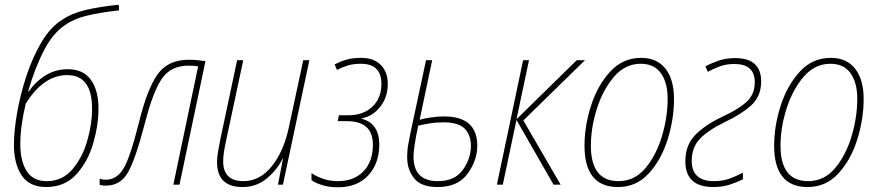

<svg xmlns="http://www.w3.org/2000/svg" viewBox="-20 -782 3718 813"><path d="M175 10Q254 10 303 -43.5Q352 -97 374.5 -174.5Q397 -252 397 -322Q397 -400 364.5 -444.5Q332 -489 267 -489Q216 -489 174 -463.5Q132 -438 102 -395H99Q129 -498 167.5 -571Q206 -644 256 -676Q292 -702 347 -715.5Q402 -729 484 -738L483 -762Q403 -754 343.5 -740Q284 -726 243 -698Q194 -668 156 -604Q118 -540 92 -461Q66 -382 52.5 -304.5Q39 -227 39 -170Q39 -88 72 -39Q105 10 175 10ZM178 -15Q120 -15 93 -57.5Q66 -100 66 -171Q66 -214 72.5 -258Q79 -302 89 -343Q164 -464 265 -464Q370 -464 370 -321Q370 -257 349.5 -186Q329 -115 286.5 -65Q244 -15 178 -15Z M429 4Q489 4 521 -50.5Q553 -105 594 -262Q629 -398 667 -451Q705 -504 778 -504Q804 -504 819 -501L714 0H740L850 -523Q836 -525 818 -527Q800 -529 780 -529Q691 -529 647 -467Q603 -405 568 -262Q531 -114 502.5 -67.5Q474 -21 428 -21Q414 -21 402 -25V1Q411 4 429 4Z M1007 10Q1067 10 1111 -27.5Q1155 -65 1176 -109H1178L1157 0H1178L1290 -527H1264L1204 -247Q1183 -144 1132 -79.5Q1081 -15 1011 -15Q925 -15 925 -99Q925 -118 928.5 -140Q932 -162 937 -185L1010 -527H984L913 -192Q908 -168 903.5 -141.5Q899 -115 899 -96Q899 10 1007 10Z M1411 11Q1493 11 1539.5 -39.5Q1586 -90 1586 -170Q1586 -259 1512 -279V-281Q1559 -290 1590.5 -330.5Q1622 -371 1622 -427Q1622 -477 1592.5 -507Q1563 -537 1509 -537Q1474 -537 1447.5 -529.5Q1421 -522 1397 -509L1407 -486Q1430 -498 1453.5 -505Q1477 -512 1508 -512Q1595 -512 1595 -427Q1595 -366 1556.5 -330Q1518 -294 1456 -294H1415L1410 -269H1449Q1559 -269 1559 -169Q1559 -98 1519 -56.5Q1479 -15 1411 -15Q1378 -15 1349.5 -24.5Q1321 -34 1299 -49V-19Q1316 -7 1344.5 2Q1373 11 1411 11Z M1833 10Q1919 10 1960 -46.5Q2001 -103 2001 -165Q2001 -289 1860 -289Q1832 -289 1803 -284.5Q1774 -280 1757 -275L1810 -527H1784L1719 -224Q1714 -199 1709 -172.5Q1704 -146 1704 -117Q1704 -64 1733.5 -27Q1763 10 1833 10ZM1834 -15Q1731 -15 1731 -119Q1731 -157 1751 -250Q1772 -255 1799 -259.5Q1826 -264 1857 -264Q1922 -264 1948 -237Q1974 -210 1974 -164Q1974 -111 1940 -63Q1906 -15 1834 -15Z M2084 0 2195 -527H2220L2167 -277L2422 -527H2457L2196 -272L2354 0H2324L2167 -274L2109 0Z M2597 10Q2674 10 2727 -47.5Q2780 -105 2807 -191.5Q2834 -278 2834 -363Q2834 -445 2798 -491Q2762 -537 2695 -537Q2617 -537 2563.5 -478.5Q2510 -420 2482.5 -334Q2455 -248 2455 -165Q2455 10 2597 10ZM2599 -15Q2482 -15 2482 -165Q2482 -242 2507.5 -322Q2533 -402 2580 -457Q2627 -512 2693 -512Q2750 -512 2778.5 -472Q2807 -432 2807 -364Q2807 -286 2783 -205.5Q2759 -125 2713 -70Q2667 -15 2599 -15Z M3001 10Q3040 10 3072.5 -1Q3105 -12 3126 -23V-51Q3102 -38 3071.5 -26.5Q3041 -15 3003 -15Q2909 -15 2909 -101Q2909 -157 2943 -193.5Q2977 -230 3051 -266Q3119 -298 3161 -336Q3203 -374 3203 -437Q3203 -536 3093 -536Q3055 -536 3024 -525.5Q2993 -515 2967 -501L2977 -478Q3001 -491 3028 -501Q3055 -511 3090 -511Q3176 -511 3176 -434Q3176 -382 3140.5 -350Q3105 -318 3037 -287Q2962 -251 2922 -208.5Q2882 -166 2882 -99Q2882 10 3001 10Z M3400 10Q3477 10 3530 -47.5Q3583 -105 3610 -191.5Q3637 -278 3637 -363Q3637 -445 3601 -491Q3565 -537 3498 -537Q3420 -537 3366.5 -478.5Q3313 -420 3285.5 -334Q3258 -248 3258 -165Q3258 10 3400 10ZM3402 -15Q3285 -15 3285 -165Q3285 -242 3310.5 -322Q3336 -402 3383 -457Q3430 -512 3496 -512Q3553 -512 3581.5 -472Q3610 -432 3610 -364Q3610 -286 3586 -205.5Q3562 -125 3516 -70Q3470 -15 3402 -15Z"/></svg>

Font: Noto Sans UI SemiCondensed Thin
Style: Italic
Weight: 250
Width: 4
Italic angle: -12°
Designer: Monotype Design Team
Foundry: Monotype Imaging Inc.
Version: Version 1.901